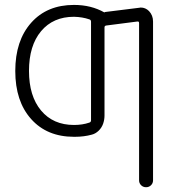

<svg xmlns="http://www.w3.org/2000/svg" viewBox="-20 -576 725 792"><path d="M285.2 -60.5Q320.3 -60.5 348.6 -70.3Q355.5 -72.3 355.5 -80.1V-486.3Q355.5 -494.1 348.6 -496.1Q320.3 -505.9 285.2 -506.8Q199.2 -506.8 149.4 -447.3Q99.6 -387.7 99.6 -283.7Q99.6 -179.7 149.4 -120.1Q199.2 -60.5 285.2 -60.5ZM553.7 -543.9Q557.6 -544.9 560.5 -544.9Q580.1 -544.9 594.7 -530.3Q611.3 -512.7 611.3 -487.3V168Q611.3 179.7 603 188Q594.7 196.3 582.5 196.3Q570.3 196.3 562 188Q553.7 179.7 553.7 168V-480.5Q553.7 -488.3 546.9 -487.3L418 -470.7Q411.1 -469.7 411.1 -462.9V-99.6Q411.1 -82 405.3 -65.4Q399.4 -48.8 386.7 -36.6Q374 -24.4 358.4 -20.5Q326.2 -11.7 289.1 -11.7Q287.1 -11.7 285.2 -11.7Q173.8 -11.7 108.4 -85Q43 -158.2 43 -283.2Q43 -408.2 108.4 -481.9Q173.8 -555.7 285.2 -555.7Q356.4 -555.7 411.1 -524.4Q411.1 -526.4 413.1 -526.4Z"/></svg>

Font: Gen Jyuu Gothic P Light
Style: Regular
Weight: 200
Designer: [Source Han Sans]
Ryoko NISHIZUKA  (kana & ideographs); Paul D. Hunt (Latin, Greek & Cyrillic); Wenlong ZHANG  (bopomofo
Version: Version 1.002.20150607